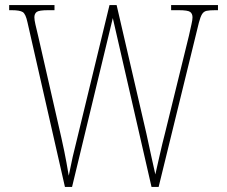

<svg xmlns="http://www.w3.org/2000/svg" viewBox="-20 -734 891 754"><path d="M88 -646Q81 -679 69.5 -686.5Q58 -694 25 -694H16V-714H194V-694H170Q133 -694 124 -687Q115 -680 115 -666Q115 -656 119 -638.5Q123 -621 130 -592L221 -193Q228 -162 232.5 -139.5Q237 -117 241 -95.5Q245 -74 250 -44Q258 -85 265.5 -118Q273 -151 283 -190L410 -714H438L555 -209Q565 -162 573.5 -123.5Q582 -85 590 -49Q597 -79 607 -124Q617 -169 628 -211L722 -594Q728 -622 732 -639Q736 -656 736 -666Q736 -680 727 -687Q718 -694 681 -694H652V-714H836V-694H826Q803 -694 791.5 -691.5Q780 -689 773.5 -678.5Q767 -668 761 -645L603 0H575L423 -663L263 0H235Z"/></svg>

Font: Noto Serif Thai Condensed Thin
Style: Regular
Weight: 100
Width: 3
Designer: Monotype Design Team
Foundry: Monotype Imaging Inc.
Version: Version 2.001; ttfautohint (v1.8.4.7-5d5b)